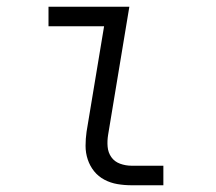

<svg xmlns="http://www.w3.org/2000/svg" viewBox="-20 -550 640 570"><path d="M371 0Q349 0 328.5 -3.5Q308 -7 290 -16.5Q272 -26 259.5 -41.5Q247 -57 240.5 -76.5Q234 -96 234 -117Q234 -138 237 -159L289 -472H124V-530H364L301 -150Q298 -132 299.5 -114.5Q301 -97 310.5 -83.5Q320 -70 336.5 -64Q353 -58 371 -58H465V0Z"/></svg>

Font: Iosevka Curly Slab LtEx
Style: Italic
Weight: 300
Width: 7
Italic angle: -9°
Monospace: yes
Designer: Belleve Invis
Foundry: Belleve Invis
Version: Version 11.1.0; ttfautohint (v1.8.3)